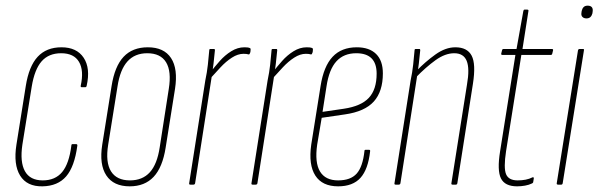

<svg xmlns="http://www.w3.org/2000/svg" viewBox="-20 -652 2113 678"><path d="M130 6Q75 7 51 -32Q27 -71 38 -141L71 -348Q82 -418 113 -451.5Q144 -485 197 -485Q251 -485 275.5 -448Q300 -411 286 -349Q285 -344 281 -344H269Q264 -344 265 -349Q277 -403 259 -433.5Q241 -464 196 -464Q152 -464 127 -435.5Q102 -407 92 -346L59 -141Q50 -80 68 -47.5Q86 -15 131 -15Q175 -15 199.5 -44.5Q224 -74 232 -138Q232 -143 236 -143H249Q254 -143 253 -137Q243 -63 213.5 -29Q184 5 130 6Z M438 6Q381 6 355.5 -32.5Q330 -71 341 -141L374 -348Q385 -418 416.5 -451.5Q448 -485 502 -485Q559 -485 584 -447Q609 -409 598 -338L565 -131Q554 -61 522.5 -27.5Q491 6 438 6ZM439 -15Q483 -15 509 -43.5Q535 -72 544 -132L576 -338Q586 -400 566.5 -432Q547 -464 500 -464Q456 -464 430 -435Q404 -406 395 -347L362 -141Q352 -79 372 -47Q392 -15 439 -15Z M652 0Q647 0 648 -5L705 -368Q711 -396 714 -423.5Q717 -451 719 -475Q719 -479 723 -479H736Q739 -479 739 -475Q737 -452 734 -427.5Q731 -403 728 -386V-384L669 -5Q668 0 663 0ZM720 -372 723 -397Q738 -416 756 -436.5Q774 -457 796.5 -471Q819 -485 843 -485Q848 -485 853.5 -484.5Q859 -484 863 -482Q865 -481 865 -478Q865 -475 864.5 -470.5Q864 -466 862 -463Q861 -459 857 -460Q854 -461 850 -461.5Q846 -462 840 -462Q820 -462 799 -448.5Q778 -435 758.5 -414Q739 -393 720 -372Z M872 0Q867 0 868 -5L925 -368Q931 -396 934 -423.5Q937 -451 939 -475Q939 -479 943 -479H956Q959 -479 959 -475Q957 -452 954 -427.5Q951 -403 948 -386V-384L889 -5Q888 0 883 0ZM940 -372 943 -397Q958 -416 976 -436.5Q994 -457 1016.5 -471Q1039 -485 1063 -485Q1068 -485 1073.5 -484.5Q1079 -484 1083 -482Q1085 -481 1085 -478Q1085 -475 1084.5 -470.5Q1084 -466 1082 -463Q1081 -459 1077 -460Q1074 -461 1070 -461.5Q1066 -462 1060 -462Q1040 -462 1019 -448.5Q998 -435 978.5 -414Q959 -393 940 -372Z M1174 6Q1118 6 1093.5 -32Q1069 -70 1079 -141L1112 -348Q1123 -418 1154.5 -451.5Q1186 -485 1240 -485Q1284 -485 1308 -461.5Q1332 -438 1332 -393Q1332 -329 1300 -293.5Q1268 -258 1198 -248L1116 -236L1100 -141Q1091 -78 1110 -46.5Q1129 -15 1174 -15Q1218 -15 1239.5 -39Q1261 -63 1267 -119Q1267 -123 1271 -123H1283Q1288 -123 1287 -118Q1280 -54 1253 -24Q1226 6 1174 6ZM1119 -257 1194 -268Q1255 -277 1282.5 -306.5Q1310 -336 1310 -392Q1310 -464 1238 -464Q1194 -464 1168 -435.5Q1142 -407 1133 -347Z M1578 0Q1573 0 1574 -5L1629 -353Q1639 -410 1628 -437Q1617 -464 1584 -464Q1552 -464 1518 -439.5Q1484 -415 1448 -378L1451 -402Q1482 -434 1517.5 -459.5Q1553 -485 1588 -485Q1630 -485 1645.5 -455.5Q1661 -426 1650 -356L1595 -5Q1594 0 1590 0ZM1377 0Q1372 0 1373 -5L1430 -368Q1436 -396 1439 -423.5Q1442 -451 1444 -475Q1444 -479 1448 -479H1461Q1464 -479 1464 -475Q1462 -452 1459 -427.5Q1456 -403 1453 -386V-384L1394 -5Q1393 0 1388 0Z M1806 6Q1763 6 1749 -22Q1735 -50 1746 -118L1800 -458H1754Q1749 -458 1750 -463L1753 -475Q1754 -479 1758 -479H1804L1828 -613Q1829 -618 1832 -618H1842Q1847 -618 1846 -613L1825 -479H1929Q1934 -479 1933 -474L1930 -462Q1929 -458 1925 -458H1821L1767 -118Q1758 -59 1767 -37Q1776 -15 1808 -15Q1823 -15 1836 -17.5Q1849 -20 1861 -26Q1863 -27 1864 -25.5Q1865 -24 1865 -22L1863 -10Q1863 -6 1858 -4Q1848 1 1834 3.5Q1820 6 1806 6Z M1951 0Q1945 0 1946 -5L2021 -474Q2022 -479 2027 -479H2038Q2040 -479 2041.5 -478.5Q2043 -478 2042 -474L1967 -5Q1966 0 1962 0ZM2051 -587Q2042 -587 2037 -592Q2032 -597 2033 -605L2034 -613Q2036 -622 2041 -627Q2046 -632 2055 -632Q2065 -632 2069.5 -627Q2074 -622 2073 -613L2072 -605Q2070 -597 2065 -592Q2060 -587 2051 -587Z"/></svg>

Font: Sofia Sans Extra Condensed Thin
Style: Italic
Weight: 250
Italic angle: -9°
Version: Version 4.100